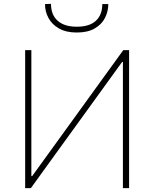

<svg xmlns="http://www.w3.org/2000/svg" viewBox="-20 -972 797 992"><path d="M110 0Q110 -61 110 -117Q110 -173 110 -238V-475Q110 -540.5 110 -596.5Q110 -652.5 110 -713H142Q142 -652.5 142 -596.5Q142 -540.5 142 -475V-62H146L332 -319Q400 -413 471.2 -511.5Q542.5 -610 617 -713H647Q647 -652.5 647 -596.5Q647 -540.5 647 -475V-238Q647 -173 647 -117Q647 -61 647 0H615Q615 -61 615 -117Q615 -173 615 -238V-652H611L425.5 -395.5Q341 -279 271.5 -182.8Q202 -86.5 139.5 0ZM376.5 -804Q321.5 -804 285 -824.8Q248.5 -845.5 230.5 -879Q212.5 -912.5 212.5 -951L243.5 -952Q243.5 -895.5 278 -864.8Q312.5 -834 376.5 -834Q442 -834 475.2 -864.5Q508.5 -895 508.5 -951H539.5Q539.5 -912.5 522.2 -879Q505 -845.5 469 -824.8Q433 -804 376.5 -804Z"/></svg>

Font: Commissioner Thin
Style: Regular
Weight: 100
Designer: Kostas Bartsokas
Foundry: Kostas Bartsokas
Version: Version 1.001;gftools[0.9.23]